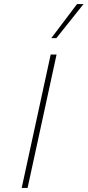

<svg xmlns="http://www.w3.org/2000/svg" viewBox="-20 -927 432 947"><path d="M87 0 230 -658H259L116 0ZM233 -739 360 -907H392L258 -739Z"/></svg>

Font: Ysabeau Office Thin
Style: Italic
Weight: 250
Italic angle: -12°
Designer: Christian Thalmann (Catharsis Fonts)
Version: Version 2.001;gftools[0.9.30]; featfreeze: tnum,lnum,ss02